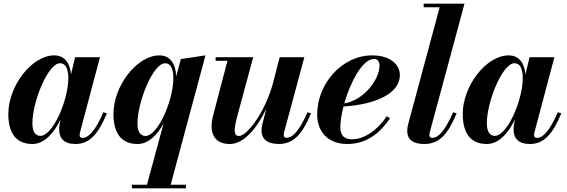

<svg xmlns="http://www.w3.org/2000/svg" viewBox="-20 -770 3072 1040"><path d="M559 -156 540 -162C493.5 -54.5 456.5 -23 426.5 -23C415.5 -23 411.5 -30 411.5 -38.5C411.5 -43 412 -48 413.5 -53.5L521.5 -460H387L364.5 -367C359 -429.5 329.5 -470 273.5 -470C153 -470 25 -305.5 25 -152.5C25 -54 63.5 10 155.5 10C221 10 272.5 -50 308 -123L303 -97.5C301.5 -90.5 300.5 -81 300.5 -69C300.5 -20 327.5 10 389 10C463 10 511 -40.5 559 -156ZM350 -347.5C350 -226 266 -34 198.5 -34C170.5 -34 155.5 -59 155.5 -102C155.5 -219.5 240 -427.5 305.5 -427.5C336 -427.5 350 -396.5 350 -347.5Z M987 230.5H904.5L1093 -470L959.5 -450L934.5 -357C931 -426 901 -470 843 -470C722.5 -470 594.5 -305.5 594.5 -152.5C594.5 -54 633 10 725 10C783.5 10 831 -38 866 -101L776 230.5H694.5V250H987ZM919 -347.5C919 -225.5 835 -33.5 768 -33.5C739 -33.5 724.5 -60 724.5 -100.5C724.5 -218 809 -427.5 874.5 -427.5C905 -427.5 919 -396.5 919 -347.5Z M1351.5 -460H1148V-440.5H1212L1133.5 -141C1112 -54.5 1136.5 10 1225.5 10C1302.5 10 1374 -79 1423 -182L1401 -97.5C1398.5 -86.5 1396.5 -72.5 1396.5 -62C1396.5 -20 1425.5 10 1490 10C1568 10 1616.5 -40.5 1664.5 -156L1645.5 -162C1599 -54.5 1562.5 -23.5 1531 -23.5C1521.5 -23.5 1517 -29.5 1517 -38.5C1517 -43.5 1518 -50 1519.5 -56L1628.5 -460H1495L1456.5 -312C1413.5 -159 1318 -33.5 1275 -33.5C1243 -33.5 1246 -69 1267 -147.5Z M1823.5 -81C1823.5 -112 1830 -151.5 1840.5 -193C2024.5 -205 2146 -268 2146 -363C2146 -423 2090.5 -470 1996 -470C1830.5 -470 1698 -314.5 1698 -150C1698 -60 1753 10 1861.5 10C1973 10 2045.5 -58.5 2092.5 -129.5L2075 -140.5C2025 -65 1953.5 -15.5 1885.5 -15.5C1849 -15.5 1823.5 -32.5 1823.5 -81ZM2006 -450.5C2028 -450.5 2035.5 -434 2035.5 -413.5C2035.5 -342.5 1954.5 -228 1845 -210C1878 -325.5 1943 -450.5 2006 -450.5Z M2453.5 -156 2434.5 -162C2388 -54.5 2351 -23 2320.5 -23C2310.5 -23 2305.5 -29.5 2305.5 -39C2305.5 -43.5 2307 -50 2308.5 -55.5L2496 -750H2275V-730.5H2361.5L2192.5 -103.5C2189.5 -93 2186 -78 2186 -59C2186 -17.5 2213.5 10 2278 10C2358 10 2405.5 -40.5 2453.5 -156Z M3020.5 -156 3001.5 -162C2955 -54.5 2918 -23 2888 -23C2877 -23 2873 -30 2873 -38.5C2873 -43 2873.5 -48 2875 -53.5L2983 -460H2848.5L2826 -367C2820.5 -429.5 2791 -470 2735 -470C2614.5 -470 2486.5 -305.5 2486.5 -152.5C2486.5 -54 2525 10 2617 10C2682.5 10 2734 -50 2769.5 -123L2764.5 -97.5C2763 -90.5 2762 -81 2762 -69C2762 -20 2789 10 2850.5 10C2924.5 10 2972.5 -40.5 3020.5 -156ZM2811.5 -347.5C2811.5 -226 2727.5 -34 2660 -34C2632 -34 2617 -59 2617 -102C2617 -219.5 2701.5 -427.5 2767 -427.5C2797.5 -427.5 2811.5 -396.5 2811.5 -347.5Z"/></svg>

Font: Bodoni* 11pt
Style: Bold Italic
Weight: 700
Italic angle: -13°
Version: Version 2.3